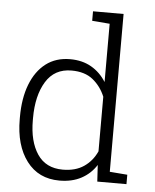

<svg xmlns="http://www.w3.org/2000/svg" viewBox="-54 -808 699 864"><g transform="rotate(5 295.5 -376.0)"><path d="M246.6 10.3Q151.9 10.3 98.4 -60.5Q44.9 -131.3 44.9 -249.5V-259.8Q44.9 -344.2 69.1 -406.7Q93.3 -469.2 138.4 -503.7Q183.6 -538.1 247.6 -538.1Q302.7 -538.1 343.5 -514.6Q384.3 -491.2 410.6 -449.2V-712.4L331.1 -718.8V-761.7H469.2V-48.8L548.8 -42.5V0H417L412.6 -74.7Q386.7 -34.2 345 -12Q303.2 10.3 246.6 10.3ZM257.3 -40Q314.5 -40 352.5 -65.9Q390.6 -91.8 410.6 -136.2V-382.8Q391.6 -428.7 355 -458.3Q318.4 -487.8 258.3 -487.8Q181.6 -487.8 142.8 -424.6Q104 -361.3 104 -259.8V-249.5Q104 -154.3 142.3 -97.2Q180.7 -40 257.3 -40Z"/></g></svg>

Font: Roboto Slab Light
Style: Regular
Weight: 300
Designer: Google
Version: Version 2.000; ttfautohint (v1.8.1.43-b0c9)